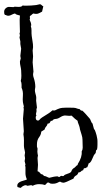

<svg xmlns="http://www.w3.org/2000/svg" viewBox="-47 -862 509 914"><path d="M123 -302.7Q123 -288.1 133.8 -288.1Q138.7 -288.1 141.6 -292.5Q144.5 -296.9 153.8 -303.2Q163.1 -309.6 177.2 -317.9Q191.4 -326.2 203.1 -336.9Q205.1 -335.9 210 -335.9Q214.8 -335.9 219.7 -338.9Q224.6 -341.8 235.8 -345.7Q247.1 -349.6 270.5 -349.6Q293.9 -349.6 303.2 -349.1Q312.5 -348.6 319.3 -345.7Q326.2 -342.8 328.1 -343.3Q330.1 -343.8 332 -342.3Q334 -340.8 335 -339.4Q335.9 -337.9 337.9 -336.4Q339.8 -335 341.8 -335.4Q343.8 -335.9 345.2 -335Q346.7 -334 351.6 -329.1Q356.4 -324.2 361.3 -318.8Q366.2 -313.5 371.1 -307.6Q376 -301.8 379.4 -298.3Q382.8 -294.9 385.7 -286.1Q388.7 -277.3 393.6 -273.4Q395.5 -266.6 397 -260.3Q398.4 -253.9 400.4 -248L404.3 -243.2Q405.3 -240.2 408.2 -232.9Q411.1 -225.6 412.6 -218.3Q414.1 -210.9 415.5 -204.1Q417 -197.3 417 -189.5V-171.9Q417 -161.1 415 -150.4L411.1 -147.5Q409.2 -142.6 409.2 -137.7Q409.2 -132.8 400.4 -124Q395.5 -114.3 390.1 -101.1Q384.8 -87.9 374 -83Q374 -78.1 372.1 -74.7Q370.1 -71.3 369.1 -66.4Q363.3 -64.5 361.3 -62.5Q359.4 -60.5 354.5 -61.5Q350.6 -59.6 350.1 -55.2Q349.6 -50.8 346.2 -50.8Q342.8 -50.8 338.4 -45.9Q334 -41 326.2 -41Q323.2 -30.3 314.9 -26.4Q306.6 -22.5 302.7 -11.7Q263.7 7.8 255.4 7.8Q247.1 7.8 239.3 2.9Q235.4 2.9 230.5 5.9Q225.6 8.8 219.2 10.7Q212.9 12.7 202.6 12.7Q192.4 12.7 189.5 9.8Q186.5 6.8 182.1 6.8Q177.7 6.8 174.8 11.2Q171.9 15.6 167 18.6Q155.3 14.6 139.2 14.6Q123 14.6 108.4 22.5Q104.5 19.5 100.6 19.5L84 22.5L76.2 19.5Q69.3 19.5 61.5 24.4Q53.7 29.3 53.7 30.8Q53.7 32.2 50.8 32.2Q47.9 32.2 36.1 28.3L35.2 21.5Q35.2 4.9 67.4 -2.9Q76.2 -4.9 81.1 -7.8Q74.2 -23.4 74.2 -37.1V-68.4L72.3 -72.3L74.2 -79.1L70.3 -94.7L72.3 -108.4L70.3 -122.1L72.3 -135.7Q72.3 -139.6 70.8 -144Q69.3 -148.4 67.9 -157.2Q66.4 -166 66.9 -180.2Q67.4 -194.3 66.4 -208L64.5 -222.7L66.4 -237.3L62.5 -296.9L66.4 -343.8L64.5 -349.6Q66.4 -351.6 66.4 -355Q66.4 -358.4 64.9 -361.8Q63.5 -365.2 62 -376Q60.5 -386.7 62 -407.2Q63.5 -427.7 55.7 -444.3V-458Q55.7 -468.8 51.8 -476.6Q54.7 -486.3 54.7 -501L53.7 -527.3Q52.7 -538.1 50.3 -547.9Q47.9 -557.6 47.9 -569.3L51.8 -584L49.8 -595.7L53.7 -629.9L49.8 -652.3V-665L45.9 -683.6L47.9 -694.3Q47.9 -696.3 45.9 -702.1L47.9 -709Q47.9 -728.5 46.9 -748Q45.9 -767.6 47.9 -788.1Q43 -790 35.6 -791.5Q28.3 -793 24.4 -797.9Q15.6 -795.9 7.8 -791.5Q0 -787.1 -6.8 -787.1Q-13.7 -787.1 -16.6 -789.1Q-19.5 -791 -20.5 -790.5Q-21.5 -790 -24.4 -792.5Q-27.3 -794.9 -27.3 -805.7Q-27.3 -816.4 -19 -823.2Q-10.7 -830.1 -2.4 -829.1Q5.9 -828.1 16.6 -828.1L22.5 -830.1L42 -829.1Q56.6 -829.1 60.5 -835.9Q65.4 -835 69.3 -835H79.1Q100.6 -835 125 -837.9L142.6 -841.8Q147.5 -841.8 150.9 -837.9Q154.3 -834 159.2 -832L153.3 -806.6Q145.5 -802.7 139.2 -799.3Q132.8 -795.9 125.5 -795.9Q118.2 -795.9 112.3 -797.9Q107.4 -795.9 104 -792Q100.6 -788.1 95.7 -786.1Q94.7 -783.2 95.2 -780.3Q95.7 -777.3 95.7 -773.4Q95.7 -769.5 93.8 -768.6Q101.6 -752.9 101.6 -742.2V-740.2L99.6 -739.3V-738.3Q103.5 -726.6 103 -715.3Q102.5 -704.1 104 -690.9Q105.5 -677.7 107.9 -665Q110.4 -652.3 110.4 -637.7L108.4 -621.1L110.4 -593.8L108.4 -565.4L112.3 -521.5L110.4 -508.8Q110.4 -500 113.3 -492.2Q121.1 -469.7 121.1 -448.2L119.1 -433.6Q119.1 -425.8 121.1 -418.9Q123 -412.1 124.5 -405.8Q126 -399.4 125.5 -393.6Q125 -387.7 125 -382.8L128.9 -349.6Q128.9 -347.7 127.4 -345.2Q126 -342.8 126.5 -339.4Q127 -335.9 127 -333L124 -318.4Q124 -314.5 127 -314.5Q123 -308.6 123 -302.7ZM323.2 -81.1Q344.7 -114.3 341.8 -140.6Q346.7 -149.4 346.7 -159.2L345.7 -197.3Q345.7 -208 341.3 -221.2Q336.9 -234.4 334 -245.1L332 -255.9Q330.1 -263.7 326.7 -271.5Q323.2 -279.3 322.3 -287.1Q311.5 -293.9 293.9 -311.5Q282.2 -309.6 271.5 -311.5Q260.7 -313.5 252.9 -310.5Q245.1 -307.6 239.3 -303.7Q233.4 -299.8 228 -297.9Q222.7 -295.9 218.3 -295.9Q213.9 -295.9 209.5 -293.9Q205.1 -292 203.1 -288.6Q201.2 -285.2 195.3 -287.1Q192.4 -282.2 189.9 -277.8Q187.5 -273.4 179.7 -273.4Q177.7 -264.6 172.4 -259.3Q167 -253.9 165 -245.1Q161.1 -242.2 157.2 -240.2Q153.3 -238.3 149.4 -235.4Q148.4 -221.7 140.6 -210.9Q128.9 -196.3 128.9 -175.8V-164.1L131.8 -154.3L130.9 -140.6Q130.9 -134.8 133.8 -120.1Q131.8 -116.2 131.8 -108.4L133.8 -77.1L131.8 -46.9Q139.6 -44.9 143.6 -38.6Q147.5 -32.2 156.2 -31.2Q157.2 -29.3 159.2 -27.8Q161.1 -26.4 163.1 -24.4Q170.9 -23.4 175.8 -20.5Q180.7 -17.6 187.5 -15.6Q211.9 -22.5 227.5 -22.5Q231.4 -19.5 234.4 -19.5Q237.3 -19.5 238.8 -21.5Q240.2 -23.4 243.2 -24.4Q246.1 -25.4 248.5 -24.4Q251 -23.4 252.9 -23.4L254.9 -24.4Q256.8 -24.4 257.8 -26.4Q259.8 -30.3 275.4 -35.2Q291 -40 293 -46.9Q295.9 -57.6 308.6 -64.5Q311.5 -66.4 318.4 -74.2L322.3 -76.2Q323.2 -77.1 323.2 -81.1Z"/></svg>

Font: Mountains of Christmas
Style: Regular
Weight: 400
Designer: Crystal Kluge
Foundry: Font Diner, Inc DBA Tart Workshop
Version: Version 1.003